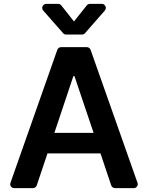

<svg xmlns="http://www.w3.org/2000/svg" viewBox="-20 -971 764 991"><path d="M32.7 -20.6Q32.7 -22.7 34.1 -27.7L275.6 -713.4Q277.7 -719.8 283 -723.7Q288.4 -727.6 295.1 -727.6H428.3Q435 -727.6 440.3 -723.7Q445.7 -719.8 447.8 -713.4L689.6 -27.7Q691.1 -22.7 691.1 -20.6Q691.1 -12.4 685 -6.2Q679 0 670.1 0H573.9Q567.1 0 561.6 -3.9Q556.1 -7.8 554 -14.2L498.6 -179.3H225.1L169.7 -14.2Q167.6 -7.8 162.1 -3.9Q156.6 0 149.9 0H53.6Q44.7 0 38.7 -6Q32.7 -12.1 32.7 -20.6ZM463.1 -285.2 364.3 -578.1H358.7L260.7 -285.2ZM279.8 -951H218.8Q209.9 -951 203.8 -944.6Q197.8 -938.2 197.8 -930Q197.8 -922.9 203.1 -916.5L305.8 -799.7Q311.8 -792.6 321.4 -792.6H403.1Q412.6 -792.6 418.7 -799.7L521 -916.5Q526.3 -922.9 526.3 -930Q526.3 -938.2 520.2 -944.6Q514.2 -951 505.3 -951H444.2Q433.9 -951 427.9 -943.2L361.9 -860.1L296.2 -943.2Q290.1 -951 279.8 -951Z"/></svg>

Font: DeltaSans SemiBold
Style: Regular
Weight: 600
Designer: Rasmus Andersson
Foundry: rsms
Version: Version 3.012